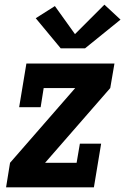

<svg xmlns="http://www.w3.org/2000/svg" viewBox="-20 -802 540 822"><path d="M6 0 23 -105 302 -425H167L154 -343H62L93 -530H470L452 -425L173 -105H308L322 -187H413L382 0ZM240 -595 133 -724 215 -776 301 -656 427 -782 496 -718 344 -595Z"/></svg>

Font: Iosevka Slab Extrabold Oblique
Style: Regular
Weight: 800
Italic angle: -9°
Monospace: yes
Designer: Belleve Invis
Foundry: Belleve Invis
Version: Version 11.1.1; ttfautohint (v1.8.3)